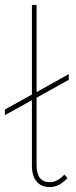

<svg xmlns="http://www.w3.org/2000/svg" viewBox="-37 -762 311 782"><path d="M112 -364 243 -437V-460L112 -387V-742H93V-377L-17 -316V-293L93 -354V-90C93 -60 99 -38 112 -23C124 -8 142 0 166 0C191 0 215 -12 238 -37L225 -51C206 -30 186 -20 166 -20C130 -20 112 -43 112 -90Z"/></svg>

Font: Argentum Sans Thin
Style: Regular
Weight: 250
Designer: Julieta Ulanovsky
Foundry: Julieta Ulanovsky
Version: Version 5.001;February 15, 2019;FontCreator 11.5.0.2425 64-b